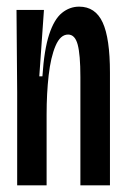

<svg xmlns="http://www.w3.org/2000/svg" viewBox="-20 -558 378 578"><path d="M31.7 0V-281L29.7 -528H112.3L98.3 -328.3H107.7Q113 -408.7 128 -454.3Q143 -500 166.3 -519Q189.7 -538 218.3 -538Q267 -538 289 -490.5Q311 -443 311 -339.3V0H222V-326Q222 -394 213.8 -424Q205.7 -454 185 -454Q161.7 -454 147.2 -420Q132.7 -386 126.5 -331.3Q120.3 -276.7 120.3 -213.3V0Z"/></svg>

Font: Bricolage Grotesque 96pt ExtraBold Condensed
Style: Regular
Weight: 800
Width: 3
Version: Version 1.001;gftools[0.9.33.dev8+g029e19f]